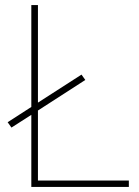

<svg xmlns="http://www.w3.org/2000/svg" viewBox="-20 -734 546 754"><path d="M103 0H486V-25H129V-300L315 -420L300 -441L129 -331V-714H103V-314L10 -254L25 -233L103 -283Z"/></svg>

Font: Noto Sans Canadian Aboriginal Thin
Style: Regular
Weight: 100
Designer: Monotype Design Team, Typotheque's Kevin King
Foundry: Monotype Imaging Inc.
Version: Version 2.004